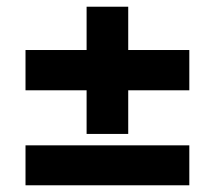

<svg xmlns="http://www.w3.org/2000/svg" viewBox="-20 -552 640 572"><path d="M238 -153V-283H56V-403H238V-532H362V-403H544V-283H362V-153ZM56 0V-119H544V0Z"/></svg>

Font: Nunito Sans 12pt Black
Style: Regular
Weight: 900
Designer: Vernon Adams
Foundry: Vernon Adams
Version: Version 3.101;gftools[0.9.27]